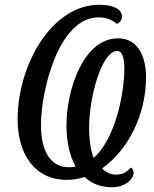

<svg xmlns="http://www.w3.org/2000/svg" viewBox="-20 -745 648 806"><path d="M451 41C506 41 541 7 541 -21C541 -30 536 -36 530 -42C510 -21 494 -12 467 -12C443 -12 422 -23 409 -38C520 -118 593 -265 593 -421C593 -507 560 -584 476 -584C330 -584 259 -369 259 -218C259 -153 272 -92 297 -46C289 -44 281 -43 269 -43C196 -43 152 -104 152 -221C152 -366 227 -672 393 -672C425 -672 449 -663 470 -645C480 -647 492 -659 492 -676C492 -704 460 -725 397 -725C195 -725 54 -469 54 -245C54 -89 133 10 258 10C287 10 310 6 335 -2C365 25 400 41 451 41ZM373 -82C362 -110 354 -156 354 -208C354 -341 408 -531 472 -531C493 -531 502 -501 502 -458C502 -346 461 -158 373 -82Z"/></svg>

Font: Noto Serif ExtraCondensed
Style: Italic
Weight: 400
Width: 2
Italic angle: -12°
Designer: Monotype Design Team
Foundry: Monotype Imaging Inc.
Version: Version 2.014